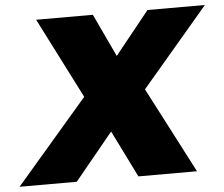

<svg xmlns="http://www.w3.org/2000/svg" viewBox="-98 -758 953 816"><g transform="rotate(-5 379.0 -350.5)"><path d="M805 -701 520 -366 710 0H460L361 -200L197 0H-47L260 -357L85 -701H327L413 -518L560 -701Z"/></g></svg>

Font: TypoPRO Montserrat
Style: Italic
Weight: 800
Italic angle: -11.3°
Designer: Julieta Ulanovsky
Foundry: Julieta Ulanovsky
Version: Version 6.001